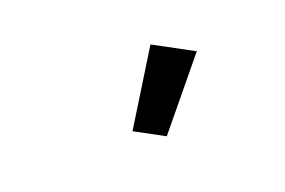

<svg xmlns="http://www.w3.org/2000/svg" viewBox="-46 -920 691 466"><g transform="rotate(-20 300.0 -686.5)"><path d="M461 -744 361 -798 248 -615 322 -575Z"/></g></svg>

Font: IBM Plex Mono SmBld
Style: Italic
Weight: 600
Italic angle: -9.5°
Monospace: yes
Designer: Mike Abbink, Paul van der Laan, Pieter van Rosmalen
Foundry: Bold Monday
Version: Version 2.004